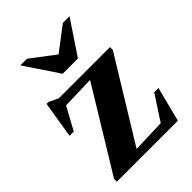

<svg xmlns="http://www.w3.org/2000/svg" viewBox="-203 -786 881 881"><g transform="rotate(-45 238.0 -345.0)"><path d="M27.5 0V-18L287 -443.5L355.5 -419.5L64 -411L128 -444.5L50.5 -302.5H23L52 -480.5H64.5L109.5 -459H442V-440.5L179.5 -12L104 -39L388 -48.5L339 -15.5L439 -169H466.5L423.5 0ZM275.5 -584H227.5L368 -690.5H411L301 -526H202L92 -690.5H135Z"/></g></svg>

Font: Newsreader 36pt
Style: Bold
Weight: 700
Designer: Hugues Gentile
Foundry: Production Type
Version: Version 1.003